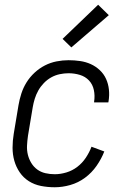

<svg xmlns="http://www.w3.org/2000/svg" viewBox="-20 -782 540 810"><path d="M211 8Q181 8 153 2.5Q125 -3 102 -17.5Q79 -32 63.5 -54.5Q48 -77 40.5 -103.5Q33 -130 33 -159Q33 -188 38 -218L58 -338Q62 -362 70 -387Q78 -412 92 -434.5Q106 -457 126 -475.5Q146 -494 169.5 -506Q193 -518 218.5 -523Q244 -528 269 -528Q294 -528 318 -524.5Q342 -521 363 -511.5Q384 -502 401 -486Q418 -470 427.5 -449Q437 -428 439.5 -404Q442 -380 438 -355Q438 -354 437.5 -352.5Q437 -351 437 -350H377Q377 -351 377 -352Q377 -353 377 -353Q381 -378 376 -402Q371 -426 355.5 -442.5Q340 -459 317 -466Q294 -473 269 -473Q251 -473 232 -469Q213 -465 196 -455.5Q179 -446 165 -431.5Q151 -417 141.5 -400Q132 -383 126.5 -365Q121 -347 118 -329L98 -209Q95 -188 94 -168Q93 -148 97.5 -129.5Q102 -111 112 -94.5Q122 -78 137 -67Q152 -56 171 -51.5Q190 -47 211 -47Q235 -47 260 -54.5Q285 -62 306 -78Q327 -94 342 -116.5Q357 -139 366 -163L420 -143Q408 -112 387.5 -82.5Q367 -53 338.5 -32Q310 -11 276.5 -1.5Q243 8 211 8ZM281 -582 244 -618 394 -762 439 -718Z"/></svg>

Font: Iosevka SS04 Light
Style: Italic
Weight: 300
Italic angle: -9°
Monospace: yes
Designer: Belleve Invis
Foundry: Belleve Invis
Version: Version 19.0.0; ttfautohint (v1.8.4)